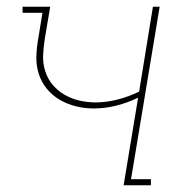

<svg xmlns="http://www.w3.org/2000/svg" viewBox="-20 -550 540 570"><path d="M347 0 390 -260Q359 -245 325.5 -236.5Q292 -228 258 -228Q231 -228 205 -234.5Q179 -241 157 -254Q135 -267 119 -286.5Q103 -306 95 -331Q87 -356 88 -383.5Q89 -411 94 -438L106 -512H47V-530H129L113 -435Q109 -410 108 -385.5Q107 -361 114.5 -338Q122 -315 137 -297.5Q152 -280 172 -268.5Q192 -257 215.5 -251.5Q239 -246 264 -246Q296 -246 329 -254.5Q362 -263 393 -278L434 -530H454L369 -18H428V0Z"/></svg>

Font: Iosevka Slab Thin
Style: Italic
Weight: 100
Italic angle: -9°
Monospace: yes
Designer: Belleve Invis
Foundry: Belleve Invis
Version: Version 11.1.1; ttfautohint (v1.8.3)